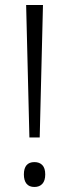

<svg xmlns="http://www.w3.org/2000/svg" viewBox="-20 -734 274 764"><path d="M138 -187H97L84 -714H151ZM75 -40Q75 -64 85.5 -76.5Q96 -89 117 -89Q137 -89 148.5 -77Q160 -65 160 -40Q160 -15 148.5 -2.5Q137 10 117 10Q96 10 85.5 -3Q75 -16 75 -40Z"/></svg>

Font: Noto Sans Hebrew SemiCondensed Light
Style: Regular
Weight: 300
Width: 4
Designer: Monotype Design Team
Foundry: Monotype Imaging Inc.
Version: Version 2.003